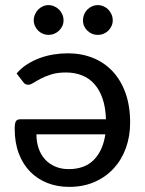

<svg xmlns="http://www.w3.org/2000/svg" viewBox="-20 -724 569 751"><path d="M37.5 0ZM250.5 7Q204.5 7 165.5 -8.2Q126.5 -23.5 98 -52.5Q69.5 -81.5 53.5 -123.8Q37.5 -166 37.5 -220Q37.5 -242 42.2 -249.8Q47 -257.5 60 -257.5H394.5Q393 -304 381.2 -338.2Q369.5 -372.5 349.2 -395.2Q329 -418 300.8 -429.2Q272.5 -440.5 237.5 -440.5Q204.5 -440.5 180.8 -433Q157 -425.5 139.8 -416.5Q122.5 -407.5 110.8 -400Q99 -392.5 90 -392.5Q78.5 -392.5 72 -401.5L45 -436.5Q62.5 -457.5 85.8 -472.2Q109 -487 135.2 -496.8Q161.5 -506.5 189.8 -511Q218 -515.5 245.5 -515.5Q298 -515.5 342.8 -497.8Q387.5 -480 420 -445.5Q452.5 -411 470.8 -360.5Q489 -310 489 -244Q489 -191 472.5 -145.2Q456 -99.5 425.2 -65.8Q394.5 -32 350.2 -12.5Q306 7 250.5 7ZM249 -62.5Q311 -62.5 346.8 -98.5Q382.5 -134.5 392 -198.5H122.5Q122.5 -169 131 -144Q139.5 -119 155.8 -101Q172 -83 195.5 -72.8Q219 -62.5 249 -62.5ZM228.5 -644.5Q228.5 -632.5 223.8 -622.2Q219 -612 211 -604.2Q203 -596.5 192.2 -592Q181.5 -587.5 169.5 -587.5Q158 -587.5 147.5 -592Q137 -596.5 129.2 -604.2Q121.5 -612 116.8 -622.2Q112 -632.5 112 -644.5Q112 -656.5 116.8 -667.5Q121.5 -678.5 129.2 -686.5Q137 -694.5 147.5 -699.2Q158 -704 169.5 -704Q181.5 -704 192.2 -699.2Q203 -694.5 211 -686.5Q219 -678.5 223.8 -667.5Q228.5 -656.5 228.5 -644.5ZM421 -644.5Q421 -632.5 416.2 -622.2Q411.5 -612 403.8 -604.2Q396 -596.5 385.2 -592Q374.5 -587.5 362.5 -587.5Q350.5 -587.5 340 -592Q329.5 -596.5 321.5 -604.2Q313.5 -612 309 -622.2Q304.5 -632.5 304.5 -644.5Q304.5 -656.5 309 -667.5Q313.5 -678.5 321.5 -686.5Q329.5 -694.5 340 -699.2Q350.5 -704 362.5 -704Q374.5 -704 385.2 -699.2Q396 -694.5 403.8 -686.5Q411.5 -678.5 416.2 -667.5Q421 -656.5 421 -644.5Z"/></svg>

Font: Lato Medium
Style: Regular
Weight: 500
Designer: Lukasz Dziedzic
Foundry: tyPoland Lukasz Dziedzic
Version: Version 2.006; 2014-01-15